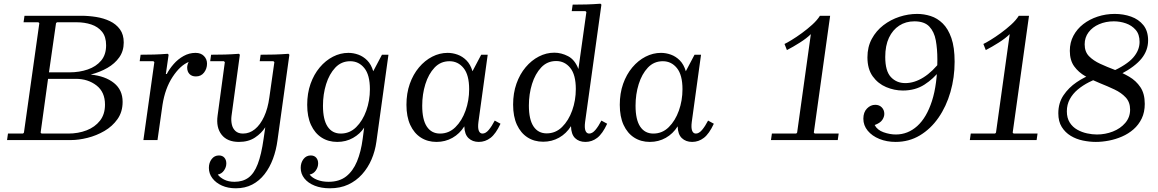

<svg xmlns="http://www.w3.org/2000/svg" viewBox="-20 -755 6243 1035"><path d="M469 -353Q548 -345 594.5 -307.5Q641 -270 641 -206Q641 -152 613.5 -113Q586 -74 543 -49Q500 -24 452 -12Q404 0 363 0H18L23 -35H104L109 -40L192 -630L187 -635H107L112 -670H417Q458 -670 498.5 -663.5Q539 -657 572.5 -641Q606 -625 626.5 -597Q647 -569 647 -526Q647 -480 623 -446Q599 -412 559 -389Q519 -366 469 -353ZM287 -635 282 -630 244 -365H354Q408 -365 453 -380.5Q498 -396 525 -428Q552 -460 552 -511Q552 -557 530 -584Q508 -611 472 -623Q436 -635 392 -635ZM348 -35Q402 -35 447 -52.5Q492 -70 519 -104.5Q546 -139 546 -191Q546 -259 500 -294.5Q454 -330 389 -330H239L199 -40L204 -35Z M753 0 812 -420 807 -425H733L738 -460Q777 -460 810.5 -461Q844 -462 884 -465L889 -460L874 -356H879Q893 -383 916 -409.5Q939 -436 969.5 -453Q1000 -470 1034 -470Q1063 -470 1079.5 -453Q1096 -436 1096 -412Q1096 -385 1080 -364Q1064 -343 1036 -343Q1014 -343 1001.5 -356Q989 -369 989 -391Q989 -405 997 -421Q951 -402 910.5 -340.5Q870 -279 856 -190L829 0Z M1251 260Q1209 260 1176.5 245.5Q1144 231 1125 206Q1106 181 1106 150Q1106 122 1121 102.5Q1136 83 1160 83Q1179 83 1189.5 95Q1200 107 1200 126Q1200 146 1187.5 164Q1175 182 1154 186Q1166 202 1189 213.5Q1212 225 1244 225Q1289 225 1319.5 202.5Q1350 180 1369.5 129Q1389 78 1401 -7L1410 -69Q1390 -37 1354.5 -13.5Q1319 10 1268 10Q1205 10 1174.5 -29Q1144 -68 1153 -132L1192 -420L1187 -425H1113L1118 -460Q1157 -460 1192.5 -461Q1228 -462 1268 -465L1273 -460L1228 -130Q1225 -107 1229.5 -85Q1234 -63 1249 -49Q1264 -35 1290 -35Q1325 -35 1354 -58.5Q1383 -82 1403.5 -126Q1424 -170 1432 -230L1459 -420L1454 -425H1380L1385 -460Q1424 -460 1459.5 -461Q1495 -462 1535 -465L1540 -460L1476 0Q1469 54 1451.5 101Q1434 148 1406 184Q1378 220 1339.5 240Q1301 260 1251 260Z M1601 150Q1601 122 1616 102.5Q1631 83 1655 83Q1674 83 1684.5 95Q1695 107 1695 126Q1695 146 1682.5 164Q1670 182 1649 186Q1663 204 1690 214.5Q1717 225 1751 225Q1809 225 1846 196Q1883 167 1904.5 115Q1926 63 1935 -6L1943 -67Q1921 -33 1883 -11.5Q1845 10 1798 10Q1750 10 1713.5 -13.5Q1677 -37 1656.5 -81.5Q1636 -126 1636 -190Q1636 -252 1654 -303Q1672 -354 1703.5 -391.5Q1735 -429 1775 -449.5Q1815 -470 1858 -470Q1885 -470 1911.5 -460.5Q1938 -451 1959.5 -429.5Q1981 -408 1992 -371L2039 -460H2074L2009 9Q2002 60 1982.5 105Q1963 150 1931.5 185Q1900 220 1857 240Q1814 260 1758 260Q1712 260 1676.5 246Q1641 232 1621 207Q1601 182 1601 150ZM1721 -185Q1721 -110 1746 -72.5Q1771 -35 1817 -35Q1865 -35 1900 -69.5Q1935 -104 1954.5 -158.5Q1974 -213 1974 -274Q1974 -351 1944 -388Q1914 -425 1868 -425Q1820 -425 1787.5 -390.5Q1755 -356 1738 -301.5Q1721 -247 1721 -185Z M2171 -190Q2171 -252 2189 -303Q2207 -354 2238.5 -391.5Q2270 -429 2310 -449.5Q2350 -470 2393 -470Q2420 -470 2446.5 -460.5Q2473 -451 2494.5 -429.5Q2516 -408 2527 -371L2574 -460H2609L2559 -97Q2555 -66 2561 -50.5Q2567 -35 2581 -35Q2598 -35 2614.5 -54.5Q2631 -74 2647 -105L2678 -88Q2653 -34 2624.5 -12Q2596 10 2561 10Q2527 10 2505.5 -10.5Q2484 -31 2483 -74Q2458 -34 2419 -12Q2380 10 2333 10Q2285 10 2248.5 -13.5Q2212 -37 2191.5 -81.5Q2171 -126 2171 -190ZM2256 -185Q2256 -110 2281 -72.5Q2306 -35 2352 -35Q2400 -35 2435 -69.5Q2470 -104 2489.5 -158.5Q2509 -213 2509 -274Q2509 -351 2479 -388Q2449 -425 2403 -425Q2355 -425 2322.5 -390.5Q2290 -356 2273 -301.5Q2256 -247 2256 -185Z M2746 -191Q2746 -253 2764 -304Q2782 -355 2813.5 -392.5Q2845 -430 2885 -450.5Q2925 -471 2968 -471Q3006 -471 3042.5 -452Q3079 -433 3098 -383L3141 -690L3136 -695H3062L3067 -730Q3106 -730 3141.5 -731Q3177 -732 3217 -735L3222 -730L3134 -97Q3130 -66 3136 -50.5Q3142 -35 3156 -35Q3173 -35 3189.5 -54.5Q3206 -74 3222 -105L3253 -88Q3228 -34 3199.5 -12Q3171 10 3136 10Q3101 10 3080 -10.5Q3059 -31 3058 -75Q3033 -35 2994 -13Q2955 9 2908 9Q2860 9 2823.5 -14.5Q2787 -38 2766.5 -82.5Q2746 -127 2746 -191ZM2831 -186Q2831 -111 2856 -73.5Q2881 -36 2927 -36Q2975 -36 3010 -70.5Q3045 -105 3064.5 -159.5Q3084 -214 3084 -275Q3084 -352 3054 -389Q3024 -426 2978 -426Q2930 -426 2897.5 -391.5Q2865 -357 2848 -302.5Q2831 -248 2831 -186Z M3321 -190Q3321 -252 3339 -303Q3357 -354 3388.5 -391.5Q3420 -429 3460 -449.5Q3500 -470 3543 -470Q3570 -470 3596.5 -460.5Q3623 -451 3644.5 -429.5Q3666 -408 3677 -371L3724 -460H3759L3709 -97Q3705 -66 3711 -50.5Q3717 -35 3731 -35Q3748 -35 3764.5 -54.5Q3781 -74 3797 -105L3828 -88Q3803 -34 3774.5 -12Q3746 10 3711 10Q3677 10 3655.5 -10.5Q3634 -31 3633 -74Q3608 -34 3569 -12Q3530 10 3483 10Q3435 10 3398.5 -13.5Q3362 -37 3341.5 -81.5Q3321 -126 3321 -190ZM3406 -185Q3406 -110 3431 -72.5Q3456 -35 3502 -35Q3550 -35 3585 -69.5Q3620 -104 3639.5 -158.5Q3659 -213 3659 -274Q3659 -351 3629 -388Q3599 -425 3553 -425Q3505 -425 3472.5 -390.5Q3440 -356 3423 -301.5Q3406 -247 3406 -185Z M4277 -40 4351 -571Q4329 -549 4292 -525.5Q4255 -502 4222 -485L4209 -518Q4222 -524 4247.5 -539.5Q4273 -555 4302.5 -576.5Q4332 -598 4358.5 -622Q4385 -646 4400 -670H4455L4367 -40ZM4136 0 4141 -35H4272L4277 -40H4367L4372 -35H4501L4496 0Z M4847 -267Q4801 -267 4757 -285.5Q4713 -304 4684.5 -343.5Q4656 -383 4656 -446Q4656 -502 4679.5 -545.5Q4703 -589 4742 -619Q4781 -649 4828.5 -664.5Q4876 -680 4924 -680Q4961 -680 4997 -668.5Q5033 -657 5062 -628.5Q5091 -600 5108.5 -550Q5126 -500 5126 -422Q5126 -337 5103.5 -259Q5081 -181 5039 -120.5Q4997 -60 4938.5 -25Q4880 10 4808 10Q4760 10 4720.5 -6Q4681 -22 4657.5 -50.5Q4634 -79 4634 -115Q4634 -150 4653.5 -170Q4673 -190 4698 -190Q4720 -190 4733.5 -176Q4747 -162 4747 -141Q4747 -125 4736 -108.5Q4725 -92 4695 -81Q4709 -54 4743 -42Q4777 -30 4809 -30Q4874 -30 4924.5 -75.5Q4975 -121 5004 -211Q5033 -301 5033 -434Q5033 -491 5024.5 -537.5Q5016 -584 4989.5 -612Q4963 -640 4909 -640Q4863 -640 4827.5 -617Q4792 -594 4772 -551.5Q4752 -509 4752 -448Q4752 -372 4782.5 -339.5Q4813 -307 4860 -307Q4909 -307 4958.5 -338Q5008 -369 5054 -430L5046 -375Q5013 -331 4963.5 -299Q4914 -267 4847 -267Z M5349 -40 5423 -571Q5401 -549 5364 -525.5Q5327 -502 5294 -485L5281 -518Q5294 -524 5319.5 -539.5Q5345 -555 5374.5 -576.5Q5404 -598 5430.5 -622Q5457 -646 5472 -670H5527L5439 -40ZM5208 0 5213 -35H5344L5349 -40H5439L5444 -35H5573L5568 0Z M5747 -481Q5747 -430 5770.5 -397.5Q5794 -365 5831 -344Q5868 -323 5909.5 -306.5Q5951 -290 5988 -272.5Q6025 -255 6048.5 -229.5Q6072 -204 6072 -164Q6072 -123 6046 -92.5Q6020 -62 5979 -46Q5938 -30 5893 -30Q5868 -30 5840 -36Q5812 -42 5787 -56Q5762 -70 5746.5 -94.5Q5731 -119 5731 -155Q5731 -191 5747 -220.5Q5763 -250 5790 -272.5Q5817 -295 5850.5 -312Q5884 -329 5918 -341L5871 -356Q5827 -341 5784 -312Q5741 -283 5713 -241.5Q5685 -200 5685 -144Q5685 -100 5703.5 -70.5Q5722 -41 5751.5 -23Q5781 -5 5817 2.5Q5853 10 5887 10Q5921 10 5957.5 3Q5994 -4 6028.5 -19Q6063 -34 6090.5 -58Q6118 -82 6134.5 -116Q6151 -150 6151 -195Q6151 -250 6127.5 -285Q6104 -320 6067 -341.5Q6030 -363 5989 -378.5Q5948 -394 5911 -411Q5874 -428 5850.5 -452Q5827 -476 5827 -516Q5827 -553 5848 -581Q5869 -609 5905 -624.5Q5941 -640 5984 -640Q6018 -640 6049.5 -629Q6081 -618 6102 -594Q6123 -570 6123 -529Q6123 -484 6088.5 -444.5Q6054 -405 5968 -366L6023 -356Q6100 -397 6134.5 -440.5Q6169 -484 6169 -537Q6169 -588 6143.5 -619.5Q6118 -651 6077 -665.5Q6036 -680 5989 -680Q5941 -680 5897 -665.5Q5853 -651 5819.5 -625Q5786 -599 5766.5 -562.5Q5747 -526 5747 -481Z"/></svg>

Font: Brygada 1918
Style: Italic
Weight: 400
Italic angle: -8°
Designer: Mateusz Machalski | Borys Kosmynka | Przemek Hoffer
Foundry: NIEPODLEGLA 2018
Version: Version 3.006